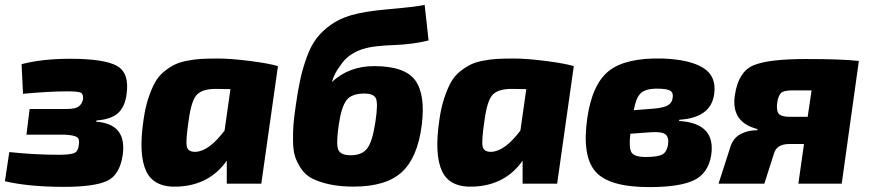

<svg xmlns="http://www.w3.org/2000/svg" viewBox="-31 -750 3551 784"><path d="M63 -367 57 -488Q141 -510 256 -510Q393 -510 445.5 -481.5Q498 -453 486 -367Q480 -316 452.5 -289.5Q425 -263 363 -258L362 -253Q488 -244 470 -117Q458 -35 405.5 -11Q353 13 230 13Q87 13 -11 -10L7 -129Q111 -118 209 -118Q257 -118 273 -125.5Q289 -133 291 -160Q295 -183 282.5 -190.5Q270 -198 236 -200H77L90 -305H241Q274 -305 288.5 -314Q303 -323 308 -344Q310 -366 299 -371.5Q288 -377 243 -377Q171 -377 63 -367Z M1036 0H895V-94Q825 6 696 12Q598 17 566 -51Q534 -119 555 -260Q562 -310 574.5 -348Q587 -386 601.5 -412.5Q616 -439 638 -457Q660 -475 681 -485.5Q702 -496 733 -502Q764 -508 791.5 -509.5Q819 -511 859 -511Q912 -511 990 -501Q1068 -491 1104 -480ZM910 -386 850 -387Q797 -387 774 -364.5Q751 -342 740 -263Q727 -177 731.5 -153Q736 -129 768 -130Q823 -133 886 -217Z M1703 -730 1719 -585Q1657 -569 1578.5 -566Q1500 -563 1465 -554Q1391 -535 1358 -481Q1336 -454 1324 -415Q1394 -480 1497 -480Q1622 -480 1664.5 -422Q1707 -364 1691 -238Q1674 -106 1609.5 -47Q1545 12 1413 12Q1356 12 1313.5 2.5Q1271 -7 1243 -21.5Q1215 -36 1198 -62Q1181 -88 1173.5 -112Q1166 -136 1165.5 -175Q1165 -214 1167.5 -244Q1170 -274 1177 -321Q1186 -385 1196 -429.5Q1206 -474 1222.5 -519Q1239 -564 1262 -594Q1285 -624 1319.5 -648.5Q1354 -673 1400 -687Q1457 -704 1557 -712.5Q1657 -721 1703 -730ZM1502 -253Q1513 -326 1504.5 -347Q1496 -368 1457 -368Q1405 -368 1384 -341Q1363 -314 1352 -239Q1341 -163 1350 -139.5Q1359 -116 1401 -116Q1447 -116 1468.5 -144Q1490 -172 1502 -253Z M2244 0H2103V-94Q2033 6 1904 12Q1806 17 1774 -51Q1742 -119 1763 -260Q1770 -310 1782.5 -348Q1795 -386 1809.5 -412.5Q1824 -439 1846 -457Q1868 -475 1889 -485.5Q1910 -496 1941 -502Q1972 -508 1999.5 -509.5Q2027 -511 2067 -511Q2120 -511 2198 -501Q2276 -491 2312 -480ZM2118 -386 2058 -387Q2005 -387 1982 -364.5Q1959 -342 1948 -263Q1935 -177 1939.5 -153Q1944 -129 1976 -130Q2031 -133 2094 -217Z M2743 -261 2742 -256Q2893 -247 2873 -116Q2861 -42 2802.5 -14Q2744 14 2620 14Q2455 14 2400 -50Q2345 -114 2367 -267Q2387 -407 2456 -461Q2525 -515 2675 -511Q2786 -507 2841 -472.5Q2896 -438 2885 -364Q2871 -269 2743 -261ZM2557 -300 2633 -306Q2674 -309 2692.5 -318Q2711 -327 2715 -346Q2720 -370 2706.5 -379Q2693 -388 2652 -388Q2603 -388 2584 -368Q2565 -348 2557 -300ZM2627 -210 2543 -204Q2536 -145 2548 -127Q2560 -109 2606 -109Q2654 -109 2673 -119Q2692 -129 2697 -160Q2701 -190 2686 -201.5Q2671 -213 2627 -210Z M3061 -218 3062 -223Q2952 -251 2970 -363Q2984 -456 3044 -482.5Q3104 -509 3260 -509Q3410 -509 3476 -501L3406 0H3229L3252 -162H3193Q3141 -162 3130 -125L3090 0H2903L2952 -152Q2964 -188 2995 -203.5Q3026 -219 3061 -218ZM3267 -273 3283 -381H3205Q3171 -381 3159.5 -371.5Q3148 -362 3143 -333Q3138 -299 3148.5 -286Q3159 -273 3195 -273Z"/></svg>

Font: Ezarion Extra Bold
Style: Italic
Weight: 800
Italic angle: -8°
Designer: Natanael Gama
Version: Version 1.001;PS 001.001;hotconv 1.0.70;makeotf.lib2.5.58329